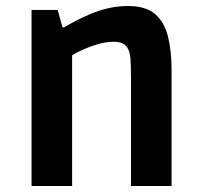

<svg xmlns="http://www.w3.org/2000/svg" viewBox="-20 -619 663 639"><path d="M85 0V-586H172L188 -528H193Q210 -538 233 -550Q256 -562 283.5 -573.5Q311 -585 342 -592Q373 -599 406 -599Q466 -599 497 -571.5Q528 -544 539.5 -495.5Q551 -447 551 -386V0H416V-357Q416 -402 414 -426Q412 -450 402 -463Q395 -472 384 -476Q373 -480 358 -480Q334 -480 307.5 -472.5Q281 -465 257.5 -454.5Q234 -444 220 -435V0Z"/></svg>

Font: Ruda ExtraBold
Style: Regular
Weight: 800
Designer: Mariela Monsalve and Angelina Sanchez
Foundry: Mariela Monsalve and Angelina Sanchez
Version: Version 2.000